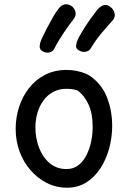

<svg xmlns="http://www.w3.org/2000/svg" viewBox="-20 -872 595 895"><path d="M291 -546Q314 -546 337 -541.5Q360 -537 380 -528.5Q400 -520 414 -507Q460 -470 481.5 -411Q503 -352 503 -287Q503 -232 489 -180.5Q475 -129 448 -87.5Q421 -46 382 -21.5Q343 3 293 3Q242 3 198.5 -19Q155 -41 122 -79Q89 -117 71 -166.5Q53 -216 53 -271Q53 -323 68.5 -372Q84 -421 114.5 -460.5Q145 -500 189.5 -523Q234 -546 291 -546ZM145 -278Q145 -228 162 -183.5Q179 -139 211.5 -111.5Q244 -84 290 -84Q322 -84 345 -101.5Q368 -119 383 -148.5Q398 -178 405 -213Q412 -248 412 -282Q412 -343 392.5 -385.5Q373 -428 340 -451Q327 -455 314.5 -456.5Q302 -458 289 -458Q255 -458 228 -443.5Q201 -429 182.5 -403.5Q164 -378 154.5 -346Q145 -314 145 -278ZM234 -647Q227 -631 210.5 -627.5Q194 -624 177 -634Q164 -642 165 -657Q166 -672 172 -686Q183 -710 197.5 -738Q212 -766 226 -790.5Q240 -815 251 -829Q266 -849 281.5 -851.5Q297 -854 312 -845Q326 -836 331.5 -818Q337 -800 321 -780Q305 -760 279 -722Q253 -684 234 -647ZM404 -648Q395 -633 378 -630.5Q361 -628 345 -639Q332 -647 335 -663Q338 -679 345 -693Q357 -716 373.5 -742Q390 -768 406.5 -790.5Q423 -813 434 -827Q451 -846 466 -848.5Q481 -851 494 -840Q509 -830 514 -810.5Q519 -791 502 -773Q484 -754 454.5 -719Q425 -684 404 -648Z"/></svg>

Font: Playpen Sans Deva
Style: Regular
Weight: 400
Designer: Pooja Saxena, Gunjan Panchal, Laura Meseguer, Veronika Burian, José Scaglione
Foundry: TypeTogether
Version: Version 2.000